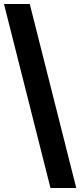

<svg xmlns="http://www.w3.org/2000/svg" viewBox="-20 -828 404 968"><path d="M234.5 120 0 -808H130L364.5 120Z"/></svg>

Font: Encode Sans SC SemiBold
Style: Regular
Weight: 600
Version: Version 3.002